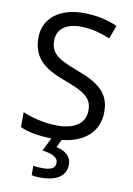

<svg xmlns="http://www.w3.org/2000/svg" viewBox="-103 -788 754 1091"><g transform="rotate(10 274.5 -242.0)"><path d="M356 139C356 88 317 64 269 53L291 8C421 -5 502 -76 502 -191C502 -303 433 -350 307 -397C191 -440 151 -469 151 -541C151 -603 197 -645 286 -645C348 -645 407 -628 457 -607L485 -684C431 -708 366 -724 288 -724C153 -724 60 -655 60 -542C60 -431 122 -374 244 -330C373 -283 412 -253 412 -183C412 -112 357 -68 251 -68C175 -68 99 -89 51 -110V-24C93 -3 158 8 232 10L194 86C245 93 285 106 285 141C285 174 259 185 211 185C192 185 170 183 158 180V235C169 238 188 240 208 240C306 240 356 203 356 139Z"/></g></svg>

Font: Noto Sans Miao
Style: Regular
Weight: 400
Designer: Monotype Design Team
Foundry: Monotype Imaging Inc.
Version: Version 2.003